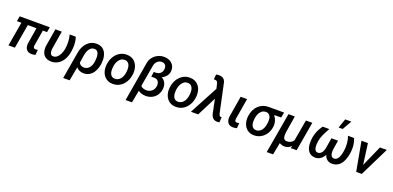

<svg xmlns="http://www.w3.org/2000/svg" viewBox="9 -1915 6679 3261"><g transform="rotate(20 3348.5 -285.0)"><path d="M590.3 -435.5H514.6L466.3 -148.4Q464.8 -136.2 465.8 -126.5Q468.8 -94.7 504.9 -93.3Q523.4 -93.3 546.4 -97.7L538.1 -4.9Q504.4 5.4 465.3 5.4Q404.8 4.4 374.8 -35.4Q344.7 -75.2 351.1 -142.6L398.9 -435.5H242.7L167 0H51.3L127 -435.5H45.4L62 -528.3H606.4Z M823.2 -528.3 770 -205.6 767.6 -168.5Q766.6 -131.3 781 -108.2Q795.4 -85 823.2 -84Q896 -81.1 943.6 -171.9Q991.2 -262.7 984.4 -405.3Q981.4 -468.3 965.3 -529.3L1075.7 -528.8Q1104 -446.3 1098.6 -341.3Q1091.3 -218.8 1053.5 -142.1Q1015.6 -65.4 955.1 -26.1Q894.5 13.2 819.8 11.2Q737.3 9.8 692.4 -42.7Q647.5 -95.2 652.3 -189L653.8 -207.5L707.5 -528.3Z M1197.3 -280.3Q1205.1 -334.5 1227.3 -383.5Q1249.5 -432.6 1284.7 -468.3Q1355 -540.5 1456.5 -538.1Q1542.5 -536.1 1591.3 -479.2Q1640.1 -422.4 1644.5 -325.2Q1646 -291.5 1642.6 -257.8L1636.2 -217.3Q1614.7 -108.4 1554.4 -47.9Q1494.1 12.7 1407.7 10.3Q1325.2 8.3 1277.8 -49.3L1230.5 203.1H1114.3ZM1291.5 -140.1Q1316.9 -85.9 1380.9 -84Q1438 -82.5 1476.6 -126.2Q1515.1 -169.9 1525.4 -247.6Q1530.8 -304.7 1529.3 -334.5Q1525.4 -389.6 1504.6 -416Q1483.9 -442.4 1445.8 -443.8Q1393.6 -444.8 1358.9 -398.2Q1324.2 -351.6 1312 -272.5Z M1730 -266.1Q1738.3 -343.8 1775.6 -407.2Q1813 -470.7 1871.6 -505.4Q1930.2 -540 2001.5 -538.1Q2069.3 -537.1 2118.7 -502Q2168 -466.8 2190.7 -405.8Q2213.4 -344.7 2206.5 -270Q2198.7 -186 2160.9 -121.6Q2123 -57.1 2064.2 -22.7Q2005.4 11.7 1933.6 9.8Q1866.2 8.8 1817.1 -26.1Q1768.1 -61 1745.1 -121.8Q1722.2 -182.6 1728.5 -255.9ZM1843.8 -199.2Q1846.2 -147.9 1870.8 -116.9Q1895.5 -85.9 1939.5 -84.5Q1999 -83 2039.3 -130.4Q2079.6 -177.7 2089.8 -259.8L2092.8 -307.6Q2092.8 -370.1 2067.9 -405.8Q2043 -441.4 1995.6 -443.4Q1921.4 -445.3 1878.4 -370.6Q1852.5 -325.2 1845.7 -266.1Q1841.8 -225.1 1843.8 -199.2Z M2608.4 -720.7Q2698.2 -718.8 2751 -666.7Q2803.7 -614.7 2797.4 -532.2Q2790.5 -437 2683.1 -379.9Q2729 -357.4 2752 -312Q2774.9 -266.6 2771 -209.5Q2766.1 -144.5 2733.4 -93.5Q2700.7 -42.5 2647.2 -15.4Q2593.8 11.7 2529.3 10.3Q2452.6 8.3 2396 -31.7L2353.5 191.9H2238.3L2358.9 -515.1Q2366.7 -573.2 2402.3 -621.1Q2438 -668.9 2493.2 -695.6Q2548.3 -722.2 2608.4 -720.7ZM2559.6 -419.4Q2610.8 -420.4 2642.6 -448.7Q2674.3 -477.1 2679.7 -528.3Q2684.1 -571.3 2662.6 -598.1Q2641.1 -625 2601.6 -627Q2554.7 -627.9 2519.3 -596.7Q2483.9 -565.4 2475.1 -515.6L2407.2 -124Q2443.4 -85 2514.2 -84Q2569.3 -84 2609.1 -118.9Q2648.9 -153.8 2656.7 -209.5Q2663.6 -258.8 2641.8 -293Q2620.1 -327.1 2577.1 -329.6L2512.7 -330.1L2525.4 -419.9Z M2870.6 -266.1Q2878.9 -343.8 2916.3 -407.2Q2953.6 -470.7 3012.2 -505.4Q3070.8 -540 3142.1 -538.1Q3210 -537.1 3259.3 -502Q3308.6 -466.8 3331.3 -405.8Q3354 -344.7 3347.2 -270Q3339.4 -186 3301.5 -121.6Q3263.7 -57.1 3204.8 -22.7Q3146 11.7 3074.2 9.8Q3006.8 8.8 2957.8 -26.1Q2908.7 -61 2885.7 -121.8Q2862.8 -182.6 2869.1 -255.9ZM2984.4 -199.2Q2986.8 -147.9 3011.5 -116.9Q3036.1 -85.9 3080.1 -84.5Q3139.6 -83 3179.9 -130.4Q3220.2 -177.7 3230.5 -259.8L3233.4 -307.6Q3233.4 -370.1 3208.5 -405.8Q3183.6 -441.4 3136.2 -443.4Q3062 -445.3 3019 -370.6Q2993.2 -325.2 2986.3 -266.1Q2982.4 -225.1 2984.4 -199.2Z M3591.8 -746.6Q3681.6 -744.6 3705.1 -664.1L3818.4 -134.8Q3822.3 -119.6 3829.6 -106.4Q3836.9 -93.3 3854.5 -90.8H3863.3L3871.6 -91.3L3865.2 3.9Q3844.7 7.8 3824.2 7.8Q3777.8 6.8 3750 -18.1Q3722.2 -43 3708 -95.2L3656.7 -347.2L3480 0H3349.1L3623 -514.2L3600.6 -607.9Q3595.2 -627.4 3585 -638.4Q3574.7 -649.4 3553.7 -650.4L3540.5 -650.9L3527.3 -650.4L3534.2 -740.2Q3564.5 -747.6 3591.8 -746.6Z M4171.9 -528.3 4107.9 -147.9V-126Q4109.4 -94.7 4146 -93.3Q4165 -93.3 4187 -97.7L4179.2 -4.9Q4143.1 5.9 4106.4 4.9Q4045.9 3.9 4015.9 -35.9Q3985.8 -75.7 3992.2 -142.6L4056.2 -528.3Z M4823.2 -432.6 4697.3 -431.2Q4761.2 -347.7 4752.9 -250.5L4751.5 -239.7Q4743.7 -168.9 4707 -111.1Q4670.4 -53.2 4612.1 -20.8Q4553.7 11.7 4486.3 9.8Q4418.5 8.8 4370.6 -26.4Q4322.8 -61.5 4301 -123Q4279.3 -184.6 4287.1 -257.3L4288.1 -265.1Q4304.7 -387.7 4379.2 -458.3Q4453.6 -528.8 4562 -528.8L4840.8 -528.3ZM4403.3 -255.4Q4400.4 -229 4401.4 -199.2Q4403.3 -145.5 4426.8 -115.2Q4450.2 -85 4492.7 -84Q4546.9 -82.5 4585.2 -124.5Q4623.5 -166.5 4637.2 -247.1L4640.6 -270Q4643.6 -295.4 4642.6 -323.7Q4640.1 -373.5 4617.2 -402.6Q4594.2 -431.6 4552.7 -433.1Q4494.1 -434.6 4455.1 -390.1Q4416 -345.7 4403.3 -255.4Z M5035.2 -528.3 4985.4 -224.6Q4981.4 -183.1 4982.4 -163.6Q4984.9 -86.9 5049.8 -85.4Q5124 -83.5 5168 -144L5235.4 -528.3H5351.1L5259.8 0H5154.8L5162.1 -42Q5111.3 11.7 5043 10.7Q4990.2 10.7 4950.2 -17.1L4908.2 203.1H4793L4919.9 -528.3Z M5658.2 -527.8 5618.2 -453.6Q5579.6 -380.9 5562.5 -324.2Q5545.4 -267.6 5543.9 -203.6Q5542.5 -145.5 5558.8 -115.5Q5575.2 -85.4 5605 -84Q5649.4 -81.1 5679.9 -120.1Q5710.4 -159.2 5719.7 -233.9L5745.6 -393.1H5865.2L5839.8 -233.9Q5835.4 -197.3 5836.9 -173.3L5837.9 -160.2Q5845.7 -85.9 5901.4 -84.5Q5943.4 -82.5 5972.9 -123.8Q6002.4 -165 6016.1 -248L6021 -279.3Q6029.3 -342.8 6023.4 -406.2Q6017.6 -469.2 5995.6 -529.8L6106 -528.3Q6131.3 -469.7 6137.2 -406.2Q6146.5 -298.3 6118.7 -195.1Q6090.8 -91.8 6034.7 -39.8Q5978.5 12.2 5898.4 10.3Q5846.7 9.3 5809.6 -20Q5772.5 -49.3 5760.7 -98.6Q5695.8 13.7 5592.8 10.3Q5513.7 8.3 5471.7 -48.6Q5429.7 -105.5 5430.7 -210.4Q5430.7 -381.8 5539.1 -527.8ZM5856.4 -774.4H5966.8L5871.1 -606.4H5797.9Z M6406.7 -151.9 6573.7 -528.3H6697.3L6437 0H6336.4L6239.7 -528.3H6356Z"/></g></svg>

Font: Roboto Medium
Style: Italic
Weight: 500
Italic angle: -12°
Designer: Google
Version: Version 2.134; 2016